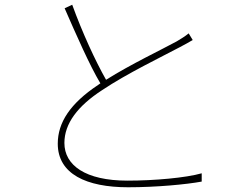

<svg xmlns="http://www.w3.org/2000/svg" viewBox="-20 -779 1040 811"><path d="M285 -759 253 -744C302 -632 359 -502 404 -427L394 -420C277 -342 224 -262 224 -172C224 -44 345 12 521 12C641 12 767 0 832 -12V-47C765 -28 633 -16 518 -16C341 -16 252 -81 252 -175C252 -257 308 -331 411 -398C515 -468 667 -541 740 -580C762 -592 780 -601 794 -610L777 -638C761 -625 746 -616 726 -604C664 -570 533 -508 428 -442C383 -521 327 -643 285 -759Z"/></svg>

Font: Noto Sans CJK SC Thin
Style: Regular
Weight: 100
Designer: Ryoko NISHIZUKA 西塚涼子 (kana, bopomofo & ideographs); Paul D. Hunt (Latin, Greek & Cyrillic); Sandoll Communications 산돌커뮤니
Foundry: Adobe
Version: Version 2.004;hotconv 1.0.118;makeotfexe 2.5.65603